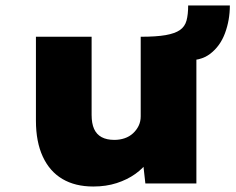

<svg xmlns="http://www.w3.org/2000/svg" viewBox="-20 -669 859 700"><path d="M320 11Q254 11 207.5 -16.5Q161 -44 136 -98Q111 -152 111 -229V-535H314V-250Q314 -219 323 -199Q332 -179 350.5 -169Q369 -159 397 -159Q417 -159 434.5 -165Q452 -171 465 -183Q478 -195 485.5 -210.5Q493 -226 493 -245V-535Q550 -535 584 -541Q618 -547 636 -559.5Q654 -572 660 -594Q666 -616 666 -649H818Q818 -596 800.5 -548.5Q783 -501 746.5 -473Q710 -445 653 -450L696 -478V0H510L498 -107L520 -82Q503 -56 473.5 -35Q444 -14 405.5 -1.5Q367 11 320 11Z"/></svg>

Font: Lexend Exa Black
Style: Regular
Weight: 900
Designer: Bonnie Shaver-Troup, Thomas Jockin
Foundry: Lexend
Version: Version 1.007